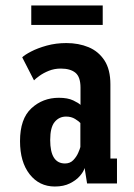

<svg xmlns="http://www.w3.org/2000/svg" viewBox="-20 -669 490 700"><path d="M180 11Q123 11 88 -33.8Q53 -78.5 53 -154.5Q53 -236 94.5 -274.2Q136 -312.5 194.5 -312.5Q227 -312.5 247.2 -302.8Q267.5 -293 273.5 -286.5V-349.5Q273.5 -388.5 255 -403.8Q236.5 -419 201.5 -419Q178 -419 157.8 -410.8Q137.5 -402.5 123.5 -392.2Q109.5 -382 104 -376L61 -460Q70 -469 93.5 -481.2Q117 -493.5 150.5 -502.8Q184 -512 222 -512Q266.5 -512 302.8 -497Q339 -482 360.8 -448.8Q382.5 -415.5 382.5 -361.5V-91H406.5V0H297.5L288.5 -56.5Q285 -43.5 271.5 -27.8Q258 -12 235 -0.5Q212 11 180 11ZM217 -73Q235.5 -73 247.2 -85.2Q259 -97.5 265.2 -112Q271.5 -126.5 273 -133V-220.5Q268 -226.5 254 -235.2Q240 -244 221 -244Q195.5 -244 179.2 -224.2Q163 -204.5 163 -158.5Q163 -73 217 -73ZM94 -578V-649H354.5V-578Z"/></svg>

Font: Trispace Condensed Medium
Style: Regular
Weight: 500
Width: 3
Designer: Tyler Finck
Foundry: Etcetera Type Company
Version: Version 1.210; ttfautohint (v1.8.3)